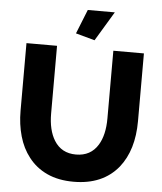

<svg xmlns="http://www.w3.org/2000/svg" viewBox="-60 -967 868 1026"><g transform="rotate(5 373.5 -454.5)"><path d="M369 -915 317 -785 419 -757 514 -915ZM256 -203Q222 -258 222 -347V-710H58V-347Q58 -275 76 -211.5Q94 -148 131 -101Q170 -50 230.5 -22Q291 6 373 6Q529 6 613 -97Q688 -191 688 -347V-710H524V-347Q524 -258 491 -204Q452 -140 373 -140Q295 -140 256 -203Z"/></g></svg>

Font: RT Raleway ExtraBold
Style: Regular
Weight: 400
Designer: Matt McInerney, Pablo Impallari, Rodrigo Fuenzalida — Edited by Milan Moffatt in April 2016
Foundry: Matt McInerney, Pablo Impallari, Rodrigo Fuenzalida — Edited by Milan Moffatt in April 2016
Version: Version 3.001